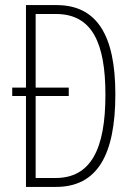

<svg xmlns="http://www.w3.org/2000/svg" viewBox="-20 -734 527 754"><path d="M202 -714H82V-390H28V-357H82V0H200C361 0 433 -124 433 -364C433 -595 361 -714 202 -714ZM200 -679C342 -679 394 -565 394 -362C394 -147 336 -35 198 -35H120V-357H250V-390H120V-679Z"/></svg>

Font: Noto Sans Thai Looped ExtraCondensed ExtraLight
Style: Regular
Weight: 200
Width: 2
Designer: Sasikarn Vongin, Ben Mitchell
Foundry: The Fontpad Ltd
Version: Version 1.001